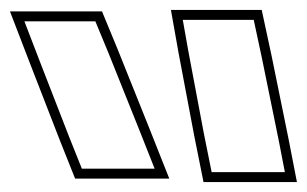

<svg xmlns="http://www.w3.org/2000/svg" viewBox="-303 -813 618 387"><path d="M76.6 -710 65.4 -773H208.4L224.9 -696L259 -529L271.2 -466H123.6L108.1 -543ZM-224.6 -694 -253.8 -770H-110.8L-84.3 -706L-21.4 -549L8.7 -473H-138L-163.6 -537ZM56.9 -706.4 88.5 -539.2 107.2 -446H295.5L278.6 -532.9L244.5 -700.1L224.5 -793H41.5ZM-243.2 -686.8 -182.2 -529.7 -151.6 -453H38.2L-2.8 -556.4L-65.8 -713.5L-97.4 -790H-282.9Z"/></svg>

Font: Nordica Plus
Style: NordicaClassicRgExtOpOblOl
Weight: 500
Version: Version 1.01